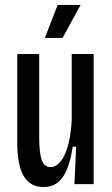

<svg xmlns="http://www.w3.org/2000/svg" viewBox="-20 -747 454 779"><path d="M157 12Q103 12 76.5 -32Q50 -76 50 -170V-528H139V-191Q139 -126 149.5 -97.5Q160 -69 185 -69Q203 -69 218.5 -84Q234 -99 245 -125Q256 -151 262.5 -185.5Q269 -220 271 -260V-528H360V-220V0H282L289 -152H275Q266 -92 250 -56Q234 -20 211 -4Q188 12 157 12ZM234 -593H162L214 -727H307Z"/></svg>

Font: Bricolage Grotesque 36pt Condensed
Style: Regular
Weight: 400
Width: 3
Designer: Mathieu Triay
Foundry: Atelier Triay
Version: Version 1.001;gftools[0.9.33.dev8+g029e19f]